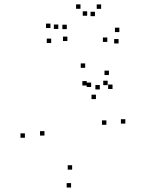

<svg xmlns="http://www.w3.org/2000/svg" viewBox="-20 -827 660 869"><path d="M547.3 -267.5V-287.5H527.3V-267.5ZM467.3 -441.7V-461.7H447.3V-441.7ZM392.5 -433.3V-453.3H372.5V-433.3ZM414.2 -378.5V-398.5H394.2V-378.5ZM461.5 -262.2V-282.2H441.5V-262.2ZM306.5 -59.2V-79.2H286.5V-59.2ZM181.2 -213.5V-233.5H161.2V-213.5ZM372.8 -440V-460H352.8V-440ZM431.7 -422.2V-442.2H411.7V-422.2ZM489.3 -424.3V-444.3H469.3V-424.3ZM473 -487.3V-507.3H453V-487.3ZM365.5 -520V-540H345.5V-520ZM92.7 -203.5V-223.5H72.7V-203.5ZM301.7 21.7V1.7H281.7V21.7ZM285 -641.3V-661.3H265V-641.3ZM409.8 -753.8V-773.8H389.8V-753.8ZM374.5 -755.8V-775.8H354.5V-755.8ZM465.7 -637.3V-657.3H445.7V-637.3ZM516.7 -630.3V-650.3H496.7V-630.3ZM520.2 -681.8V-701.8H500.2V-681.8ZM437.8 -787V-807H417.8V-787ZM344.3 -787.2V-807.2H324.3V-787.2ZM243.8 -696V-716H223.8V-696ZM282.3 -695.2V-715.2H262.3V-695.2ZM208.3 -700.2V-720.2H188.3V-700.2ZM211.7 -632.3V-652.3H191.7V-632.3Z"/></svg>

Font: Monaspace Radon Dots Var
Style: Regular
Weight: 400
Designer: Riley Cran and the Lettermatic Team
Version: Version 1.100 (Monaspace Radon Dots)